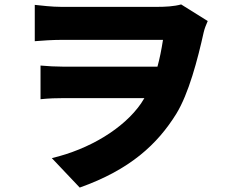

<svg xmlns="http://www.w3.org/2000/svg" viewBox="-20 -777 1040 867"><path d="M137 -755V-591C170 -594 221 -597 258 -597C321 -597 655 -597 716 -597C709 -552 701 -512 691 -476H265C234 -476 194 -478 163 -481V-329C202 -333 234 -334 271 -334H632L617 -310C539 -197 384 -103 214 -63L340 70C568 -11 691 -126 776 -263C832 -354 872 -506 900 -632C904 -649 911 -666 918 -682L798 -757C766 -748 726 -746 690 -746C631 -746 319 -746 257 -746C213 -746 167 -752 137 -755Z"/></svg>

Font: Noto Sans KR Black
Style: Regular
Weight: 900
Designer: Ryoko NISHIZUKA 西塚涼子 (kana, bopomofo & ideographs); Paul D. Hunt (Latin, Greek & Cyrillic); Sandoll Communications 산돌커뮤니
Foundry: Adobe
Version: Version 2.004;hotconv 1.0.118;makeotfexe 2.5.65603